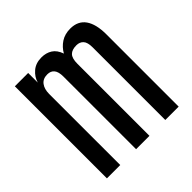

<svg xmlns="http://www.w3.org/2000/svg" viewBox="-187 -911 1080 1080"><g transform="rotate(-45 353.0 -371.0)"><path d="M68.8 0V-732.4H174.8V-655.8Q184.6 -690.9 214.1 -716.3Q243.7 -741.7 289.6 -741.7Q326.2 -741.7 353.3 -724.4Q380.4 -707 394 -667.5Q412.6 -700.7 443.8 -721.2Q475.1 -741.7 518.6 -741.7Q579.1 -741.7 609.4 -699Q639.6 -656.2 639.6 -574.7V0H533.2V-577.1Q533.2 -618.2 517.8 -634.5Q502.4 -650.9 476.6 -650.9Q440.9 -650.9 424.1 -633.5Q407.2 -616.2 407.2 -573.2V0H300.8V-577.6Q300.8 -615.7 286.6 -633.3Q272.5 -650.9 245.1 -650.9Q210 -650.9 192.4 -627.4Q174.8 -604 174.8 -565.9V0Z"/></g></svg>

Font: Antonio Medium
Style: Regular
Weight: 500
Designer: Vernon Adams
Foundry: Vernon Adams
Version: Version 1.002